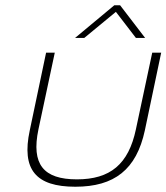

<svg xmlns="http://www.w3.org/2000/svg" viewBox="-20 -700 632 729"><path d="M93 -205C61 -56 116 9 266 9C414 9 498 -56 530 -205L592 -500H558L496 -209C468 -76 398 -19 272 -19C145 -19 98 -76 126 -209L188 -500H155ZM265 -556H300L420 -655L496 -556H531L436 -680H414Z"/></svg>

Font: LT Wave Text Thin Italic
Style: Regular
Weight: 100
Designer: Daniel Lyons
Version: Version 2.5 (Glyphs App)